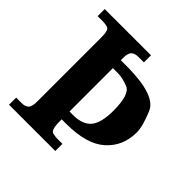

<svg xmlns="http://www.w3.org/2000/svg" viewBox="-187 -863 1013 1013"><g transform="rotate(45 319.0 -357.0)"><path d="M607.9 -373Q607.9 -271 536.4 -206.5Q464.8 -142.1 313 -142.1H278.8V-112.8Q281.2 -61.5 301.5 -57.4Q321.8 -53.2 332 -53.2H373V0H27.8V-53.2H69.8Q95.2 -53.2 108.2 -66.2Q121.1 -79.1 121.1 -118.2V-596.2Q121.1 -651.9 101.1 -656.5Q81.1 -661.1 69.8 -661.1H27.8V-713.9H373V-661.1H332Q306.6 -661.1 292.7 -648.9Q278.8 -636.7 278.8 -601.1V-583H335Q539.6 -580.1 573.7 -500Q607.9 -419.9 607.9 -373ZM278.8 -200.2H303.2Q377 -200.2 408.4 -238.8Q439.9 -277.3 439.9 -367.2Q439.9 -487.8 395.8 -505.9Q351.6 -523.9 317.9 -523.9H278.8Z"/></g></svg>

Font: DroidSerif-Bold
Style: Bold
Weight: 700
Foundry: Ascender Corporation
Version: Version 1.00 build 112